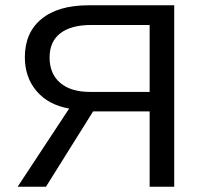

<svg xmlns="http://www.w3.org/2000/svg" viewBox="-20 -708 762 728"><path d="M333 -285.6 154.3 0H46.9L242.2 -296.4Q163.6 -310.1 118.9 -362.3Q74.2 -414.6 74.2 -491.2Q74.2 -584 137.2 -636Q200.2 -688 316.9 -688H640.6V0H547.4V-285.6ZM168 -490.2Q168 -428.2 208.3 -393.8Q248.5 -359.4 322.3 -359.4H547.4V-613.3H326.2Q249.5 -613.3 208.7 -581.8Q168 -550.3 168 -490.2Z"/></svg>

Font: Arimo
Style: Regular
Weight: 400
Designer: Steve Matteson
Foundry: Monotype Imaging Inc.
Version: Version 1.33